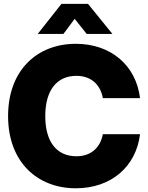

<svg xmlns="http://www.w3.org/2000/svg" viewBox="-20 -967 769 998"><path d="M374 11.7C556.6 11.7 687 -99.6 708 -269.5H514.6C501 -197.3 450.7 -154.8 377.4 -154.8C272.9 -154.8 215.3 -231.9 215.3 -363.3C215.3 -495.6 273.4 -572.8 377.4 -572.8C450.7 -572.8 501.5 -529.8 514.6 -457H708C687 -627 556.6 -739.3 374 -739.3C174.8 -739.3 22 -604 22 -363.3C22 -124.5 174.8 11.7 374 11.7ZM309.6 -790.5 368.2 -869.1 430.7 -790.5H564V-791L437.5 -946.8H299.3L176.3 -791V-790.5Z"/></svg>

Font: Raveo Display Display ExtraBold
Style: Regular
Weight: 800
Designer: Jakub Foglar, Rasmus Andersson (Inter)
Foundry: Jakubfoglar.com
Version: Version 1.100;Glyphs 3.2.3 (3260)